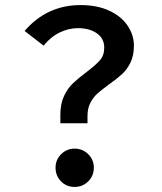

<svg xmlns="http://www.w3.org/2000/svg" viewBox="-20 -724 640 757"><path d="M508 -544Q508 -505 494.5 -477.5Q481 -450 462 -432.5Q443 -415 411 -392Q382 -371 365 -356Q348 -341 336.5 -319Q325 -297 325 -267V-238H218V-272Q218 -315 232.5 -345.5Q247 -376 267.5 -395.5Q288 -415 320 -439Q357 -467 374 -486.5Q391 -506 391 -536Q391 -572 362 -592.5Q333 -613 287 -613Q251 -613 215.5 -596Q180 -579 152 -544L77 -602Q165 -704 298 -704Q363 -704 410.5 -682Q458 -660 483 -623Q508 -586 508 -544ZM350 -63Q350 -31 328 -9Q306 13 274 13Q242 13 220.5 -9Q199 -31 199 -63Q199 -94 221 -116Q243 -138 274 -138Q306 -138 328 -116Q350 -94 350 -63Z"/></svg>

Font: Fira Mono Medium
Style: Regular
Weight: 500
Designer: Carrois Corporate & Edenspiekermann AG
Foundry: Carrois Corporate GbR & Edenspiekermann AG
Version: Version 3.206